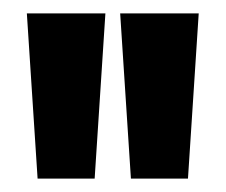

<svg xmlns="http://www.w3.org/2000/svg" viewBox="-20 -710 336 286"><path d="M36 -444 20 -690H137L121 -444ZM175 -444 159 -690H276L260 -444Z"/></svg>

Font: Bricolage Grotesque 48pt SemiBold
Style: Regular
Weight: 600
Designer: Mathieu Triay
Foundry: Atelier Triay
Version: Version 1.000; ttfautohint (v1.8.4.7-5d5b);gftools[0.9.32]